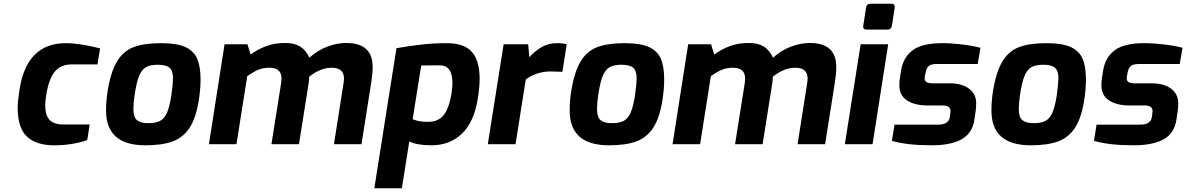

<svg xmlns="http://www.w3.org/2000/svg" viewBox="-20 -775 6376 1032"><path d="M75 -198Q75 -231 85 -293Q123 -543 334 -543Q408 -543 518 -515L504 -429H368Q307 -429 275 -390.5Q243 -352 229 -268Q223 -226 223 -211Q223 -155 246.5 -130.5Q270 -106 319 -106H462L449 -22Q369 6 271 6Q175 6 125 -40.5Q75 -87 75 -198Z M550 -181Q550 -232 558 -283Q575 -389 609 -445Q643 -501 699 -522Q755 -543 847 -543Q931 -543 976.5 -522Q1022 -501 1040 -459Q1058 -417 1058 -347Q1058 -298 1049 -239Q1034 -142 999.5 -89Q965 -36 908.5 -15Q852 6 761 6Q550 6 550 -181ZM901 -261Q910 -329 910 -354Q910 -394 891.5 -410.5Q873 -427 828 -427Q787 -427 764 -413.5Q741 -400 727 -365Q713 -330 703 -261Q697 -218 697 -188Q697 -145 716.5 -129Q736 -113 777 -113Q817 -113 840 -125Q863 -137 877 -168Q891 -199 901 -261Z M1187 -537H1310L1327 -482Q1367 -511 1412 -527.5Q1457 -544 1514 -544Q1562 -544 1593 -525Q1624 -506 1643 -465Q1686 -504 1738.5 -524Q1791 -544 1841 -544Q1983 -544 1983 -415Q1983 -379 1976 -335L1923 0H1775L1827 -331Q1829 -345 1829 -352Q1829 -411 1763 -411Q1703 -411 1642 -363Q1642 -350 1639 -327L1587 0H1439L1491 -328Q1493 -348 1493 -353Q1493 -411 1428 -411Q1394 -411 1368 -400Q1342 -389 1309 -366L1251 0H1103Z M2111 -516Q2187 -529 2249.5 -536Q2312 -543 2381 -543Q2475 -543 2516.5 -496Q2558 -449 2558 -351Q2558 -306 2548 -244Q2528 -119 2463 -56.5Q2398 6 2298 6Q2221 6 2180 -15L2140 237H1992ZM2407 -272Q2412 -315 2412 -326Q2412 -376 2395 -400Q2378 -424 2340 -424L2244 -423L2198 -134Q2219 -126 2237 -123Q2255 -120 2281 -120Q2335 -120 2364 -155.5Q2393 -191 2407 -272Z M2687 -537H2819L2825 -468Q2858 -503 2893.5 -523Q2929 -543 2972 -543Q3006 -543 3026 -537L3003 -389Q2965 -391 2941 -391Q2900 -391 2865.5 -379Q2831 -367 2806 -348L2751 0H2602Z M3042 -181Q3042 -232 3050 -283Q3067 -389 3101 -445Q3135 -501 3191 -522Q3247 -543 3339 -543Q3423 -543 3468.5 -522Q3514 -501 3532 -459Q3550 -417 3550 -347Q3550 -298 3541 -239Q3526 -142 3491.5 -89Q3457 -36 3400.5 -15Q3344 6 3253 6Q3042 6 3042 -181ZM3393 -261Q3402 -329 3402 -354Q3402 -394 3383.5 -410.5Q3365 -427 3320 -427Q3279 -427 3256 -413.5Q3233 -400 3219 -365Q3205 -330 3195 -261Q3189 -218 3189 -188Q3189 -145 3208.5 -129Q3228 -113 3269 -113Q3309 -113 3332 -125Q3355 -137 3369 -168Q3383 -199 3393 -261Z M3679 -537H3802L3819 -482Q3859 -511 3904 -527.5Q3949 -544 4006 -544Q4054 -544 4085 -525Q4116 -506 4135 -465Q4178 -504 4230.5 -524Q4283 -544 4333 -544Q4475 -544 4475 -415Q4475 -379 4468 -335L4415 0H4267L4319 -331Q4321 -345 4321 -352Q4321 -411 4255 -411Q4195 -411 4134 -363Q4134 -350 4131 -327L4079 0H3931L3983 -328Q3985 -348 3985 -353Q3985 -411 3920 -411Q3886 -411 3860 -400Q3834 -389 3801 -366L3743 0H3595Z M4620 -636 4635 -734Q4638 -755 4659 -755H4773Q4791 -755 4789 -734L4774 -636Q4769 -616 4751 -616H4637Q4628 -616 4623 -621.5Q4618 -627 4620 -636ZM4606 -537H4754L4670 0H4521Z M4774 -18 4788 -105H5022Q5078 -105 5085 -144L5088 -166L5089 -178Q5089 -208 5047 -208H4967Q4897 -208 4855.5 -235Q4814 -262 4814 -317Q4814 -341 4818 -362L4824 -400Q4836 -468 4886.5 -505.5Q4937 -543 5045 -543Q5092 -543 5151.5 -536Q5211 -529 5250 -518L5235 -431H5016Q4987 -431 4974 -421.5Q4961 -412 4956 -390L4953 -375Q4950 -362 4950 -354Q4950 -340 4960.5 -333.5Q4971 -327 4996 -327H5086Q5150 -327 5188.5 -298.5Q5227 -270 5227 -220Q5227 -200 5224 -177L5217 -130Q5206 -58 5148 -26Q5090 6 4988 6Q4854 6 4774 -18Z M5309 -181Q5309 -232 5317 -283Q5334 -389 5368 -445Q5402 -501 5458 -522Q5514 -543 5606 -543Q5690 -543 5735.5 -522Q5781 -501 5799 -459Q5817 -417 5817 -347Q5817 -298 5808 -239Q5793 -142 5758.5 -89Q5724 -36 5667.5 -15Q5611 6 5520 6Q5309 6 5309 -181ZM5660 -261Q5669 -329 5669 -354Q5669 -394 5650.5 -410.5Q5632 -427 5587 -427Q5546 -427 5523 -413.5Q5500 -400 5486 -365Q5472 -330 5462 -261Q5456 -218 5456 -188Q5456 -145 5475.5 -129Q5495 -113 5536 -113Q5576 -113 5599 -125Q5622 -137 5636 -168Q5650 -199 5660 -261Z M5860 -18 5874 -105H6108Q6164 -105 6171 -144L6174 -166L6175 -178Q6175 -208 6133 -208H6053Q5983 -208 5941.5 -235Q5900 -262 5900 -317Q5900 -341 5904 -362L5910 -400Q5922 -468 5972.5 -505.5Q6023 -543 6131 -543Q6178 -543 6237.5 -536Q6297 -529 6336 -518L6321 -431H6102Q6073 -431 6060 -421.5Q6047 -412 6042 -390L6039 -375Q6036 -362 6036 -354Q6036 -340 6046.5 -333.5Q6057 -327 6082 -327H6172Q6236 -327 6274.5 -298.5Q6313 -270 6313 -220Q6313 -200 6310 -177L6303 -130Q6292 -58 6234 -26Q6176 6 6074 6Q5940 6 5860 -18Z"/></svg>

Font: Exo
Style: Bold Italic
Weight: 700
Italic angle: -9°
Designer: Natanael Gama
Foundry: Natanael Gama
Version: Version 1.500; ttfautohint (v1.6)